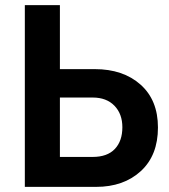

<svg xmlns="http://www.w3.org/2000/svg" viewBox="-20 -730 661 750"><path d="M77 0V-710H214V-460H350Q461 -460 529 -399.5Q597 -339 597 -232Q597 -123 530 -61.5Q463 0 355 0ZM214 -349V-117H342Q399 -117 428.5 -148Q458 -179 458 -233Q458 -285 427 -317Q396 -349 342 -349Z"/></svg>

Font: Raleway
Style: Bold
Weight: 700
Designer: Matt McInerney, Pablo Impallari, Rodrigo Fuenzalida
Foundry: Matt McInerney, Pablo Impallari, Rodrigo Fuenzalida
Version: Version 3.000